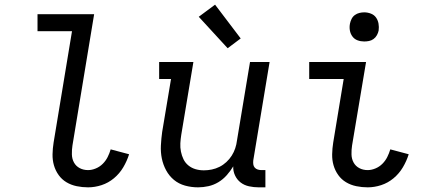

<svg xmlns="http://www.w3.org/2000/svg" viewBox="-20 -796 1840 824"><path d="M358 8Q333 8 309 3Q285 -2 265 -14Q245 -26 231.5 -45Q218 -64 211.5 -86.5Q205 -109 205.5 -134Q206 -159 210 -184L289 -662H141V-735H384L291 -172Q288 -153 288.5 -133.5Q289 -114 297.5 -98.5Q306 -83 322 -74.5Q338 -66 358 -66Q374 -66 391 -73Q408 -80 421 -93Q434 -106 442 -122Q450 -138 455 -155L534 -134Q525 -105 509 -78Q493 -51 469 -31Q445 -11 416 -1.5Q387 8 358 8Z M830 8Q801 8 774 0.5Q747 -7 726.5 -24Q706 -41 693 -65Q680 -89 674.5 -116Q669 -143 670.5 -172Q672 -201 676 -230L714 -457H663V-530H810L758 -218Q755 -199 754 -181Q753 -163 756.5 -145.5Q760 -128 767.5 -112.5Q775 -97 788.5 -86Q802 -75 819 -70Q836 -65 855 -65Q872 -65 889 -68.5Q906 -72 922 -80Q938 -88 951.5 -100.5Q965 -113 974.5 -128Q984 -143 989.5 -159.5Q995 -176 997 -193L1053 -530H1137L1067 -108Q1066 -99 1067 -91Q1068 -83 1073 -77Q1078 -71 1086 -68.5Q1094 -66 1102 -66H1119V8H1090Q1069 8 1048.5 3.5Q1028 -1 1012.5 -13Q997 -25 988.5 -43.5Q980 -62 981 -82Q969 -62 953 -44Q937 -26 917 -14Q897 -2 874.5 3Q852 8 830 8ZM957 -589 833 -724 903 -776 1013 -631Z M1558 8Q1533 8 1509 3Q1485 -2 1465 -14Q1445 -26 1431.5 -45Q1418 -64 1411.5 -86.5Q1405 -109 1405.5 -134Q1406 -159 1410 -184L1455 -457H1307V-530H1551L1491 -172Q1488 -153 1488.5 -133.5Q1489 -114 1497.5 -98.5Q1506 -83 1522 -74.5Q1538 -66 1558 -66Q1574 -66 1591 -73Q1608 -80 1621 -93Q1634 -106 1642 -122Q1650 -138 1655 -155L1734 -134Q1725 -105 1709 -78Q1693 -51 1669 -31Q1645 -11 1616 -1.5Q1587 8 1558 8ZM1543 -618Q1528 -618 1514.5 -623Q1501 -628 1492.5 -639.5Q1484 -651 1481.5 -665.5Q1479 -680 1482 -695Q1484 -705 1489 -715Q1494 -725 1503 -731.5Q1512 -738 1522.5 -740.5Q1533 -743 1543 -743Q1558 -743 1572 -737.5Q1586 -732 1594 -720.5Q1602 -709 1604.5 -694.5Q1607 -680 1605 -665Q1603 -655 1597.5 -645Q1592 -635 1583 -628.5Q1574 -622 1563.5 -620Q1553 -618 1543 -618Z"/></svg>

Font: Iosevka Curly Slab Extended
Style: Italic
Weight: 400
Width: 7
Italic angle: -9°
Monospace: yes
Designer: Belleve Invis
Foundry: Belleve Invis
Version: Version 11.1.0; ttfautohint (v1.8.3)